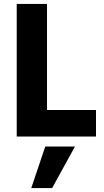

<svg xmlns="http://www.w3.org/2000/svg" viewBox="-20 -694 528 976"><path d="M468 0H65V-674H219V-135H468ZM245 262H139L210 51H361Z"/></svg>

Font: Hind Mysuru
Style: Bold
Weight: 700
Designer: Manushi Parikh, Hitesh Malaviya
Foundry: Indian Type Foundry
Version: Version 0.703;PS 1.0;hotconv 1.0.86;makeotf.lib2.5.63406